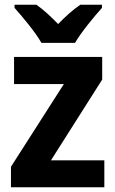

<svg xmlns="http://www.w3.org/2000/svg" viewBox="-20 -786 484 806"><path d="M154 -606H295C320 -650 375 -716 408 -753V-766H317C285 -744 257 -719 224 -685C192 -718 163 -745 133 -766H41V-753C75 -715 130 -649 154 -606ZM418 0V-113H194L409 -452V-547H39V-433H248L26 -86V0Z"/></svg>

Font: Noto Sans Myanmar UI SemiCondensed
Style: Bold
Weight: 700
Width: 4
Designer: Monotype Design Team
Foundry: Monotype Imaging Inc.
Version: Version 2.103